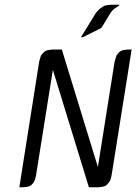

<svg xmlns="http://www.w3.org/2000/svg" viewBox="-20 -794 578 814"><path d="M62 0 146 -532.2 150.9 -549.8 153.8 -559.1 159.2 -565.9 168.9 -575.2 176.8 -580.1 186 -582 202.1 -584H242.2L395 -85.9L465.8 -532.2L471.2 -549.8L474.1 -559.1L479 -565.9L487.8 -575.2L497.1 -580.1L505.9 -582L522 -584H538.1L453.1 -50.8L449.2 -34.2L444.8 -24.9L439 -17.1L430.2 -7.8L421.9 -3.9L414.1 -2L397 0H356.9L204.1 -498L132.8 -50.8L128.9 -34.2L125 -24.9L120.1 -17.1L110.8 -7.8L103 -3.9L94.2 -2L78.1 0ZM323.2 -636.2 387.2 -740.2 397.9 -752 401.9 -755.9 415 -765.1 423.8 -770 432.1 -772 449.2 -773.9H485.8L484.9 -770L477.1 -765.1L462.9 -755.9L459 -752L449.2 -740.2L412.1 -679.2L408.2 -674.8L331.1 -636.2Z"/></svg>

Font: Petahja
Style: Italic
Weight: 400
Designer: T. Christopher White
Version: Version 1.1